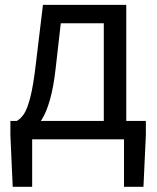

<svg xmlns="http://www.w3.org/2000/svg" viewBox="-20 -563 634 776"><path d="M110 0V192.1H31.4L22 -16.5V-74.3H569.5V-16.5L559.8 192.1H481.2V0ZM399.5 -27.6V-469H225.7L204.8 -285.3Q196.2 -210 182.1 -160.5Q168.1 -111 150.1 -81.9Q132.2 -52.8 111.6 -39.1Q91 -25.4 69.5 -20.8L48 -74.3Q63.8 -83 77 -102.5Q90.1 -122 102.2 -168.5Q114.4 -214.9 124.6 -302.5L153.6 -543.4H490.3V-27.6Z"/></svg>

Font: Noto Sans TC Thin
Style: Regular
Weight: 100
Designer: Ryoko NISHIZUKA 西塚涼子 (kana, bopomofo & ideographs); Paul D. Hunt (Latin, Greek & Cyrillic); Sandoll Communications 산돌커뮤니
Foundry: Adobe
Version: Version 2.004-H2;hotconv 1.0.118;makeotfexe 2.5.65603